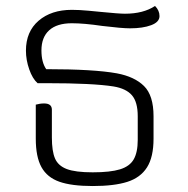

<svg xmlns="http://www.w3.org/2000/svg" viewBox="-20 -615 630 644"><path d="M100 -150V-264Q114 -268 128 -268Q154 -268 154 -247V-154Q154 -108 164.5 -83.5Q175 -59 204 -48Q233 -37 291 -37Q350 -37 382.5 -47Q415 -57 428.5 -80.5Q442 -104 442 -146V-225Q442 -273 422.5 -295.5Q403 -318 361 -325Q292 -336 136 -336H106Q89 -351 78 -382.5Q67 -414 67 -445Q67 -509 109.5 -545.5Q152 -582 221 -582Q246 -582 277.5 -579Q309 -576 319 -575Q379 -569 399 -569Q461 -569 500 -595Q515 -580 515 -561Q515 -541 487 -530.5Q459 -520 416 -520Q389 -520 323 -528Q262 -537 221 -537Q171 -537 145 -513.5Q119 -490 119 -446Q119 -406 135 -383Q295 -383 372 -369Q431 -358 463 -326.5Q495 -295 495 -225V-150Q495 -88 473 -53.5Q451 -19 407 -5Q363 9 291 9Q220 9 179 -5.5Q138 -20 119 -54.5Q100 -89 100 -150Z"/></svg>

Font: Krub Light
Style: Regular
Weight: 300
Designer: Ekaluck Peanpanawate
Foundry: Cadson Demak Co.,Ltd.
Version: Version 1.000; ttfautohint (v1.6)